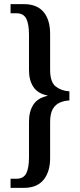

<svg xmlns="http://www.w3.org/2000/svg" viewBox="-20 -780 387 927"><path d="M31 127V83H59Q94 83 107 56.5Q120 30 120 -20V-193Q120 -242 141 -274.5Q162 -307 209 -317V-319Q163 -328 141.5 -360Q120 -392 120 -441V-612Q120 -663 107 -689.5Q94 -716 59 -716H31V-760H96Q158 -760 190 -722.5Q222 -685 222 -616V-443Q222 -383 249.5 -362Q277 -341 315 -339V-295Q290 -294 268.5 -284.5Q247 -275 234.5 -253Q222 -231 222 -190V-17Q222 50 190 88.5Q158 127 96 127Z"/></svg>

Font: Noto Serif Myanmar ExtraCondensed Medium
Style: Regular
Weight: 500
Width: 2
Designer: Ben Mitchell and the Monotype Design Team
Foundry: Monotype Imaging Inc.
Version: Version 2.106; ttfautohint (v1.8.4.7-5d5b)